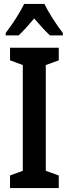

<svg xmlns="http://www.w3.org/2000/svg" viewBox="-20 -957 350 977"><path d="M279 0H31V-64L96 -88V-626L31 -650V-714H279V-650L213 -626V-88L279 -64ZM206 -937Q222 -904 247.5 -864Q273 -824 300 -789V-777H234Q216 -794 196 -815.5Q176 -837 154 -863Q132 -837 111.5 -814.5Q91 -792 75 -777H9V-789Q25 -810 43.5 -837Q62 -864 77.5 -890.5Q93 -917 103 -937Z"/></svg>

Font: Noto Sans Thai Looped ExtraCondensed SemiBold
Style: Regular
Weight: 600
Width: 2
Designer: Sasikarn Vongin, Ben Mitchell
Foundry: The Fontpad Ltd
Version: Version 1.001; ttfautohint (v1.8.4.7-5d5b)